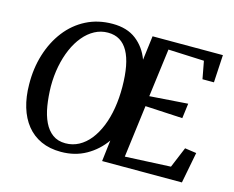

<svg xmlns="http://www.w3.org/2000/svg" viewBox="-104 -905 1303 1068"><g transform="rotate(15 547.0 -371.0)"><path d="M325 10Q260 10 210.5 -12.5Q161 -35 127.2 -77Q93.5 -119 76 -177.2Q58.5 -235.5 58 -306.5Q56.5 -398.5 81.5 -479.5Q106.5 -560.5 154 -622Q201.5 -683.5 269 -718Q336.5 -752.5 420.5 -752.5Q504 -752.5 557 -711.5Q610 -670.5 634.5 -603.5L652 -743H1057L1048 -584H982L963 -685.5L756.5 -694.5L720.5 -416.5L940.5 -432L929.5 -346L714.5 -357.5L676 -56.5L938.5 -69L988 -188L1054.5 -178.5L1020 0H560.5L575 -122Q532.5 -61.5 469 -25.8Q405.5 10 325 10ZM337 -42.5Q378.5 -42.5 413.8 -61.5Q449 -80.5 476.8 -115.2Q504.5 -150 524 -198Q543.5 -246 553.2 -304.2Q563 -362.5 562.5 -428Q562 -494 552.5 -544.5Q543 -595 524 -629.2Q505 -663.5 476.2 -681Q447.5 -698.5 408 -698.5Q367.5 -698.5 332 -679.5Q296.5 -660.5 268 -626.2Q239.5 -592 219.2 -545.5Q199 -499 188.2 -444Q177.5 -389 177.5 -329Q178.5 -268.5 187 -216.5Q195.5 -164.5 214.2 -125.5Q233 -86.5 263 -64.5Q293 -42.5 337 -42.5Z"/></g></svg>

Font: Merriweather 20pt Medium
Style: Italic
Weight: 500
Italic angle: -7.8°
Version: Version 2.101